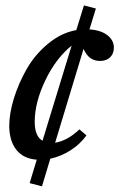

<svg xmlns="http://www.w3.org/2000/svg" viewBox="-20 -571 435 699"><path d="M132.8 107.4 87.9 95.7 113.8 10.3Q64.9 6.8 39.3 -25.9Q13.7 -58.6 13.7 -112.8Q13.7 -157.7 30.5 -212.6Q47.4 -267.6 77.4 -320.1Q107.4 -372.6 155.3 -412.1Q203.1 -451.7 257.8 -461.4L285.6 -551.3L329.1 -540L305.7 -463.9Q346.7 -461.4 370.6 -443.1Q394.5 -424.8 394.5 -397.5Q394.5 -376 381.1 -362.5Q367.7 -349.1 344.2 -349.1Q302.7 -349.1 284.2 -393.1L180.7 -51.3Q226.6 -59.1 269 -100.1L294.9 -78.1Q271 -45.4 236.3 -23.4Q201.7 -1.5 163.1 6.8ZM106.4 -127.4Q106.4 -74.7 134.8 -58.6L240.7 -404.8Q183.1 -358.4 144.8 -278.1Q106.4 -197.8 106.4 -127.4Z"/></svg>

Font: Elstob 6pt Medium
Style: Italic
Weight: 500
Italic angle: -20°
Designer: Peter S. Baker
Version: Version 1.015